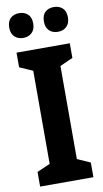

<svg xmlns="http://www.w3.org/2000/svg" viewBox="-100 -962 541 1008"><g transform="rotate(-10 170.5 -458.0)"><path d="M313 0H29V-78L99 -109V-605L29 -636V-714H313V-636L244 -605V-109L313 -78ZM14 -849Q14 -883 32 -899.5Q50 -916 78 -916Q106 -916 124 -899.5Q142 -883 142 -850Q142 -818 124 -801Q106 -784 78 -784Q50 -784 32 -801Q14 -818 14 -849ZM199 -849Q199 -883 216.5 -899.5Q234 -916 263 -916Q291 -916 309 -899.5Q327 -883 327 -850Q327 -818 309 -801Q291 -784 263 -784Q234 -784 216.5 -801Q199 -818 199 -849Z"/></g></svg>

Font: Noto Sans Display Condensed
Style: Bold
Weight: 700
Width: 3
Designer: Monotype Design Team
Foundry: Monotype Imaging Inc.
Version: Version 2.003